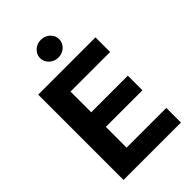

<svg xmlns="http://www.w3.org/2000/svg" viewBox="-269 -1024 1125 1125"><g transform="rotate(-45 294.0 -461.5)"><path d="M59.9 -707H534.5V-585.8H206.4V-414.1H509.8V-293.3H206.4V-121.2H535.5V0H59.9ZM218.6 -850Q218.6 -870.1 229.5 -886.9Q240.3 -903.8 258.4 -913.6Q276.5 -923.4 297.6 -923.4Q319.2 -923.4 337.3 -913.6Q355.4 -903.8 366 -886.9Q376.6 -870.1 376.6 -850Q376.6 -830.4 366 -813.4Q355.4 -796.3 337.3 -786.5Q319.2 -776.7 297.6 -776.7Q276.5 -776.7 258.4 -786.5Q240.3 -796.3 229.5 -813.4Q218.6 -830.4 218.6 -850Z"/></g></svg>

Font: Pretendard Std Variable
Style: Regular
Weight: 400
Designer: Base glyphs from Inter by Rasmus Andersson; Hangeul glyphs from Noto Sans CJK(Source Han Sans) by Jang Soo-young and Kan
Foundry: Kil Hyung-jin
Version: Version 1.309;Glyphs 3.2 (3225)